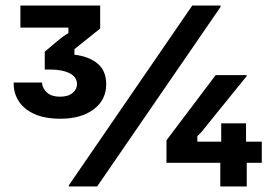

<svg xmlns="http://www.w3.org/2000/svg" viewBox="-20 -670 990 690"><path d="M197.5 -243.3Q140.8 -243.3 103.3 -260.4Q65.8 -277.5 47.1 -306.7Q28.3 -335.8 29.2 -373.3H130.8Q132.5 -351.7 149.2 -337.1Q165.8 -322.5 195 -322.5Q225 -322.5 240.8 -335.8Q256.7 -349.2 256.7 -367.5Q256.7 -393.3 230.4 -406.7Q204.2 -420 162.5 -420H140.8V-484.2L183.3 -520Q194.2 -529.2 204.6 -537.1Q215 -545 225.8 -550.8V-570.8H53.3V-650H340V-567.5L247.5 -493.3V-473.3Q299.2 -467.5 330.4 -441.7Q361.7 -415.8 361.7 -367.5Q361.7 -310.8 316.7 -277.1Q271.7 -243.3 197.5 -243.3ZM329.2 0H227.5V-4.2L670.8 -650H772.5V-645ZM920.8 -85H578.3V-165.8L755 -400H866.7V-396.7L728.3 -225.8Q715.8 -210 708.8 -201.2Q701.7 -192.5 689.2 -180.8V-160.8H920.8ZM866.7 0H771.7V-123.3H775V-226.7H864.2V-121.7H866.7Z"/></svg>

Font: Familjen Grotesk Variable
Style: Regular
Weight: 400
Designer: Anders Wikstroem, Jonas Baeckman, Matilda Gysing, Kristian Moeller
Foundry: Familjen STHLM AB
Version: Version 2.000